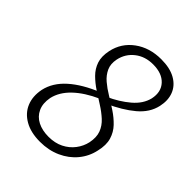

<svg xmlns="http://www.w3.org/2000/svg" viewBox="-192 -779 900 900"><g transform="rotate(45 258.5 -329.0)"><path d="M224 9Q163 9 122 -14.5Q81 -38 64.5 -78Q48 -118 58 -169Q71 -228 123 -274.5Q175 -321 259 -355L279 -332Q210 -301 167 -260Q124 -219 113 -170Q105 -128 119 -97.5Q133 -67 163.5 -51.5Q194 -36 236 -36Q278 -36 310 -52Q342 -68 362.5 -95Q383 -122 390 -154Q398 -193 387.5 -221.5Q377 -250 353 -272Q329 -294 299.5 -312.5Q270 -331 241 -350Q212 -369 188.5 -392.5Q165 -416 154.5 -447Q144 -478 153 -521Q167 -587 221.5 -627Q276 -667 353 -667Q411 -667 448 -646Q485 -625 499 -589Q513 -553 503 -508Q491 -453 441.5 -411.5Q392 -370 318 -337L296 -361Q354 -387 397 -423.5Q440 -460 451 -506Q462 -558 432 -590.5Q402 -623 343 -623Q290 -623 253 -594Q216 -565 206 -518Q199 -483 211 -457Q223 -431 246.5 -411Q270 -391 300 -373Q330 -355 359.5 -335.5Q389 -316 412.5 -291.5Q436 -267 446 -233.5Q456 -200 445 -154Q435 -107 404.5 -70Q374 -33 327.5 -12Q281 9 224 9Z"/></g></svg>

Font: Ysabeau Office Light
Style: Italic
Weight: 300
Italic angle: -12°
Designer: Christian Thalmann (Catharsis Fonts)
Version: Version 2.001;gftools[0.9.30]; featfreeze: tnum,lnum,ss02